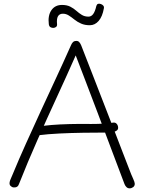

<svg xmlns="http://www.w3.org/2000/svg" viewBox="-20 -1012 802 1050"><path d="M84 -6Q81 4 73.5 9Q66 14 54 13Q45 12 37.5 4.5Q30 -3 33 -17Q34 -23 37.5 -31Q41 -39 49 -58Q85 -145 122.5 -228Q160 -311 199 -396Q238 -481 280.5 -572Q323 -663 368 -764Q372 -774 378.5 -781Q385 -788 396 -788Q406 -789 412.5 -782.5Q419 -776 424 -764Q429 -751 446 -707.5Q463 -664 487.5 -601Q512 -538 540.5 -464.5Q569 -391 598 -316.5Q627 -242 652.5 -175Q678 -108 697 -60Q701 -50 709 -32.5Q717 -15 717 -7Q717 5 708 11.5Q699 18 689 18Q679 18 672 11.5Q665 5 661 -5Q625 -100 587 -201Q549 -302 513 -397.5Q477 -493 446 -573.5Q415 -654 394 -709Q345 -598 291 -481Q237 -364 184 -244.5Q131 -125 84 -6ZM162 -293Q162 -300 166.5 -305.5Q171 -311 178.5 -314.5Q186 -318 197 -320Q219 -325 262 -328.5Q305 -332 361 -333.5Q417 -335 478 -334Q498 -334 515.5 -334.5Q533 -335 546.5 -336Q560 -337 572.5 -338.5Q585 -340 596 -341Q610 -344 618 -335Q626 -326 626 -313Q626 -304 619 -298.5Q612 -293 601.5 -290.5Q591 -288 579 -287.5Q567 -287 557 -287Q499 -287 434.5 -286Q370 -285 306.5 -282Q243 -279 187 -272Q180 -271 171 -277.5Q162 -284 162 -293ZM471 -874Q444 -874 423.5 -883Q403 -892 387 -905Q371 -918 356 -927.5Q341 -937 324 -937Q286 -937 292 -880Q293 -870 287 -865Q281 -860 272.5 -859.5Q264 -859 256.5 -863Q249 -867 247 -879Q241 -927 261 -956Q281 -985 319 -985Q346 -985 364.5 -975.5Q383 -966 397.5 -953Q412 -940 427.5 -930.5Q443 -921 464 -921Q479 -921 489.5 -935Q500 -949 507 -980Q510 -989 516.5 -991Q523 -993 531.5 -990Q540 -987 545 -981Q550 -975 548 -966Q540 -921 519.5 -897.5Q499 -874 471 -874Z"/></svg>

Font: Playpen Sans ExtraLight
Style: Regular
Weight: 250
Designer: Laura Meseguer, Veronika Burian, José Scaglione
Foundry: TypeTogether
Version: Version 1.001